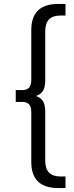

<svg xmlns="http://www.w3.org/2000/svg" viewBox="-20 -762 374 976"><path d="M210 -356Q210 -319 199 -301Q188 -283 163 -274Q188 -265 199 -247Q210 -229 210 -192V55Q210 135 286 135H313V194H276Q139 194 139 61V-193Q139 -244 94 -244H60V-304H94Q139 -304 139 -355V-609Q139 -742 276 -742H313V-683H286Q210 -683 210 -603Z"/></svg>

Font: Montserrat Alternates
Style: Regular
Weight: 400
Designer: Julieta Ulanovsky
Foundry: Julieta Ulanovsky
Version: Version 7.200;PS 007.200;hotconv 1.0.88;makeotf.lib2.5.64775